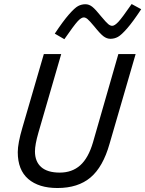

<svg xmlns="http://www.w3.org/2000/svg" viewBox="-20 -925 726 960"><path d="M686 -878.9Q644.5 -815.9 615.7 -783Q586.9 -750 569.6 -740.5Q552.2 -731 532.2 -731Q514.2 -731 497.6 -743.4Q481 -755.9 452.1 -792Q427.7 -821.3 417.7 -829.6Q407.7 -837.9 398.9 -837.9Q386.2 -837.9 368.2 -818.4Q350.1 -798.8 301.8 -729L253.9 -756.8Q295.4 -819.3 324.5 -852.5Q353.5 -885.7 370.6 -894.8Q387.7 -903.8 407.2 -903.8Q425.3 -903.8 441.4 -891.1Q457.5 -878.4 486.8 -841.8Q511.2 -812.5 521.5 -804.2Q531.7 -795.9 541 -795.9Q553.2 -795.9 571.8 -815.7Q590.3 -835.4 638.2 -904.8ZM444.8 -212.9 571.8 -654.8H658.2L527.8 -206.1Q495.1 -90.3 432.6 -37.6Q370.1 15.1 267.1 15.1Q173.8 15.1 121.3 -30Q68.8 -75.2 68.8 -164.1Q68.8 -208 91.8 -286.1L199.2 -654.8H286.1L171.9 -261.2Q154.8 -201.7 154.8 -168Q154.8 -117.2 186 -89.6Q217.3 -62 278.8 -62Q340.3 -62 381.1 -98.4Q421.9 -134.8 444.8 -212.9Z"/></svg>

Font: IntelOne Mono
Style: Italic
Weight: 400
Italic angle: -16°
Designer: Fred Shallcrass
Foundry: Frere-Jones Type LLC
Version: Version 1.200;hotconv 1.1.0;makeotfexe 2.6.0;FJTRelease1.2